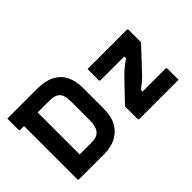

<svg xmlns="http://www.w3.org/2000/svg" viewBox="-93 -1068 1435 1435"><g transform="rotate(-45 625.0 -350.0)"><path d="M347 -700Q437 -700 492.5 -670.5Q548 -641 573.5 -588Q599 -535 599 -462V-239Q599 -125 534.5 -62.5Q470 0 358 0H97Q86 0 86 -11V-572H48Q37 -572 37 -583V-700ZM230 -128H355Q415 -128 439.5 -159.5Q464 -191 464 -247V-453Q464 -522 436 -549Q410 -572 354 -572H230ZM723 -538H1136Q1147 -538 1147 -527V-397Q1086 -332 1043.5 -286Q1001 -240 969 -207Q945 -185 928.5 -171.5Q912 -158 894 -147V-128H1136Q1147 -128 1147 -117V0H734Q723 0 723 -11V-142Q787 -209 831.5 -256Q876 -303 914 -339Q931 -354 948 -366.5Q965 -379 983 -391V-410H734Q723 -410 723 -421Z"/></g></svg>

Font: Recursive Sn Lnr St
Style: Bold
Weight: 700
Version: Version 1.079;hotconv 1.0.112;makeotfexe 2.5.65598; ttfautoh